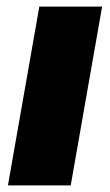

<svg xmlns="http://www.w3.org/2000/svg" viewBox="-20 -561 333 581"><path d="M289 -541H99L4 0H194Z"/></svg>

Font: Geom Black
Style: Bold Italic
Weight: 900
Italic angle: -10°
Version: Version 1.102